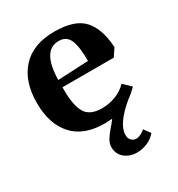

<svg xmlns="http://www.w3.org/2000/svg" viewBox="-167 -601 847 914"><g transform="rotate(-30 256.5 -144.0)"><path d="M314 104Q314 123 325 134Q336 145 351 145Q373 145 400 122L426 157Q407 180 379 192Q351 204 321 204Q282 204 254.5 181.5Q227 159 227 121Q227 102 237.5 83.5Q248 65 268 42Q287 21 298 5Q272 7 258 7Q142 7 83.5 -58.5Q25 -124 25 -238Q25 -357 87 -424.5Q149 -492 266 -492Q378 -492 425 -440Q472 -388 478 -285L450 -243H168V-227Q168 -143 192 -102.5Q216 -62 282 -62Q320 -62 356.5 -75.5Q393 -89 420 -117L460 -78Q433 -51 412 -37Q314 44 314 104ZM168 -283 336 -291Q336 -371 320 -407Q304 -443 262 -443Q171 -443 168 -283Z"/></g></svg>

Font: Caladea
Style: Bold
Weight: 700
Designer: Carolina Giovagnoli and Andres Torresi
Foundry: Carolina Giovagnoli & Andres Torresi
Version: Version 1.001